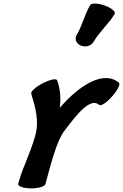

<svg xmlns="http://www.w3.org/2000/svg" viewBox="-20 -1012 676 1056"><path d="M495 -783C527 -837 579 -882 611 -936C617 -949 592 -969 555 -982C518 -995 482 -996 476 -984C444 -930 433 -871 400 -817C389 -795 402 -769 428 -760C454 -751 484 -761 495 -783ZM230 0C258 -101 290 -239 339 -299C404 -384 477 -478 526 -435C536 -427 567 -448 597 -482C627 -516 643 -549 634 -557C551 -627 417 -545 309 -419C315 -472 312 -524 294 -571C289 -582 254 -574 214 -554C175 -533 147 -507 152 -496C174 -424 197 -344 174 -267C160 -214 138 -162 118 -110C102 -74 90 -37 80 0C78 13 110 24 151 24C193 24 228 13 230 0Z"/></svg>

Font: Nupuram Black Oblique
Style: Regular
Weight: 900
Designer: Santhosh Thottingal (santhosh.thottingal@gmail.com)
Foundry: SMC
Version: Version 1.000